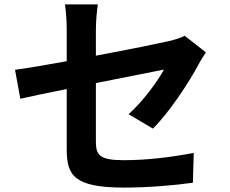

<svg xmlns="http://www.w3.org/2000/svg" viewBox="-20 -809 1040 869"><path d="M672 -227C744 -297 835 -435 879 -518C888 -536 903 -558 912 -572L816 -647C797 -637 773 -630 745 -623C700 -613 560 -584 414 -557V-675C414 -709 418 -759 423 -789H274C279 -759 282 -708 282 -675V-532C183 -514 95 -499 48 -493L72 -362C114 -372 193 -388 282 -406V-133C282 -15 315 40 543 40C650 40 770 30 853 18L857 -117C758 -98 647 -84 541 -84C432 -84 414 -106 414 -168V-433C556 -461 691 -488 722 -494C694 -442 628 -351 562 -292Z"/></svg>

Font: Source Han Sans SC Bold
Style: Regular
Weight: 700
Designer: Ryoko NISHIZUKA (kana & ideographs); Paul D. Hunt (Latin, Greek & Cyrillic); Wenlong ZHANG (bopomofo); Sandoll Communica
Foundry: Adobe Systems Incorporated
Version: Version 1.001;PS 1.001;hotconv 1.0.78;makeotf.lib2.5.61930